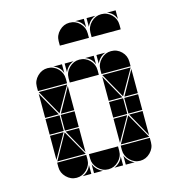

<svg xmlns="http://www.w3.org/2000/svg" viewBox="-100 -744 767 829"><g transform="rotate(-15 284.0 -329.5)"><path d="M284 -492Q311 -492 330 -473Q349 -454 349 -427V-407H219V-427Q219 -453 238.5 -472.5Q258 -492 284 -492ZM142 -492Q169 -492 188 -473Q207 -454 207 -427V-407H77V-427Q77 -453 96.5 -472.5Q116 -492 142 -492ZM426 -492Q453 -492 472 -473Q491 -454 491 -427V-407H361V-427Q361 -453 380.5 -472.5Q400 -492 426 -492ZM426 -2Q400 -2 380.5 -21.5Q361 -41 361 -67V-87H491V-67Q491 -41 471.5 -21.5Q452 -2 426 -2ZM142 -2Q116 -2 96.5 -21.5Q77 -41 77 -67V-87H207V-67Q207 -41 187.5 -21.5Q168 -2 142 -2ZM284 -2Q258 -2 238.5 -21.5Q219 -41 219 -67V-87H349V-67Q349 -41 329.5 -21.5Q310 -2 284 -2ZM363 -92 426 -205 490 -92ZM79 -92 142 -205 206 -92ZM206 -402 142 -290 79 -402ZM490 -402 426 -290 363 -402ZM424 -212H361V-282H424ZM140 -212H77V-282H140ZM491 -212H429V-282H491ZM207 -212H145V-282H207ZM77 -287V-395L138 -287ZM361 -287V-395L422 -287ZM361 -207H422L361 -99ZM77 -207H138L77 -99ZM207 -287H147L207 -395ZM491 -207V-99L431 -207ZM207 -207V-99L147 -207ZM491 -287H431L491 -395ZM219 -42Q231 -14 259 -2H219ZM361 -42Q373 -14 401 -2H361ZM361 -492H401Q387 -487 377 -477Q367 -467 361 -453ZM310 -2Q324 -8 334 -18Q344 -28 349 -42V-2ZM168 -2Q182 -8 192 -18Q202 -28 207 -42V-2ZM219 -492H259Q245 -487 235 -477Q225 -467 219 -453ZM349 -492V-453Q339 -482 310 -492ZM207 -492V-453Q197 -482 168 -492ZM284 -657Q311 -657 330 -638Q349 -619 349 -592V-572H219V-592Q219 -618 238.5 -637.5Q258 -657 284 -657ZM426 -657Q453 -657 472 -638Q491 -619 491 -592V-572H361V-592Q361 -618 380.5 -637.5Q400 -657 426 -657ZM361 -657H401Q387 -652 377 -642Q367 -632 361 -618ZM349 -657V-618Q339 -647 310 -657ZM491 -657V-618Q481 -647 452 -657Z"/></g></svg>

Font: CAT DyFa
Style: Regular
Weight: 400
Designer: Peter Wiegel
Foundry: Peter Wiegel
Version: Version 1.001; ttfautohint (v1.3)